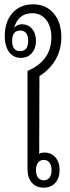

<svg xmlns="http://www.w3.org/2000/svg" viewBox="-20 -860 323 886"><path d="M181 6Q147 6 127 -17Q107 -40 107 -80V-533Q217 -579 217 -688Q217 -738 193 -768.5Q169 -799 129 -799Q64 -799 45 -731Q59 -748 80 -748Q110 -748 128 -727Q146 -706 146 -672Q146 -637 127 -615Q108 -593 76 -593Q42 -593 22 -620Q2 -647 2 -693Q2 -760 37.5 -800Q73 -840 133 -840Q192 -840 227.5 -798.5Q263 -757 263 -689Q263 -631 236.5 -585Q210 -539 162 -509L161 -179Q162 -166 160 -151Q171 -156 185 -156Q216 -156 235.5 -134Q255 -112 255 -76Q255 -38 235 -16Q215 6 181 6ZM73 -624Q110 -624 110 -671Q110 -719 73 -719Q36 -719 36 -671Q36 -624 73 -624ZM182 -28Q199 -28 208.5 -40.5Q218 -53 218 -75Q218 -97 208.5 -109.5Q199 -122 182 -122Q165 -122 155.5 -109.5Q146 -97 146 -75Q146 -53 155.5 -40.5Q165 -28 182 -28Z"/></svg>

Font: Noto Sans Thai Looped UI Narrow Light
Style: Regular
Weight: 300
Width: 4
Designer: Cadson Demak Team
Foundry: Cadson Demak Co., Ltd.
Version: Version 1.000